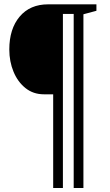

<svg xmlns="http://www.w3.org/2000/svg" viewBox="-20 -782 519 908"><path d="M231.5 107V-336H188Q137.5 -336 100.8 -365.2Q64 -394.5 44 -442.8Q24 -491 24 -548Q24 -645.5 73 -703.5Q122 -761.5 207.5 -761.5H436V-731L374.5 -714.5V107H328.5V-716H277.5V107Z"/></svg>

Font: Libre Caslon Condensed Medium
Style: Regular
Weight: 500
Designer: Pablo Impallari, Rodrigo Fuenzalida, Katja Schimmel, Ertekin Erdin
Foundry: Pablo Impallari, Rodrigo Fuenzalida
Version: Version 2.000; ttfautohint (v1.8.4.7-5d5b);gftools[0.9.33]